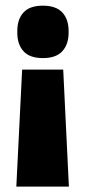

<svg xmlns="http://www.w3.org/2000/svg" viewBox="-20 -528 308 694"><path d="M208.5 -276.5 229 146.5H39L60 -276.5ZM135 -507.5Q182.5 -507.5 205.2 -483Q228 -458.5 228 -415.5V-410Q228 -367.5 205.2 -342.8Q182.5 -318 135 -318Q87.5 -318 65 -342.8Q42.5 -367.5 42.5 -410V-415.5Q42.5 -458.5 65 -483Q87.5 -507.5 135 -507.5Z"/></svg>

Font: Anek Latin Medium ExtraBold
Style: Regular
Weight: 800
Version: Version 1.003